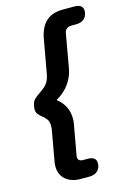

<svg xmlns="http://www.w3.org/2000/svg" viewBox="-143 -851 760 1117"><g transform="rotate(-15 237.0 -292.5)"><path d="M75 88Q75 74 78 59L110 -122Q112 -131 112 -146Q112 -171 103 -184.5Q94 -198 76 -212Q60 -225 52 -236Q44 -247 44 -266Q44 -271 46 -283Q50 -307 62 -320Q74 -333 98 -349Q126 -367 142.5 -386.5Q159 -406 166 -443L202 -644Q213 -710 249.5 -746Q286 -782 354 -782H422Q474 -782 474 -742Q474 -735 473 -731Q463 -679 404 -679H377Q360 -679 349 -670.5Q338 -662 335 -647L299 -443Q291 -396 262.5 -354.5Q234 -313 182 -283Q246 -233 246 -154Q246 -139 243 -122L210 62Q208 77 215.5 85.5Q223 94 240 94H267Q319 94 319 133Q319 162 301 179.5Q283 197 249 197H199Q143 197 109 168Q75 139 75 88Z"/></g></svg>

Font: Kodchasan
Style: Bold Italic
Weight: 700
Italic angle: -10°
Version: Version 1.000; ttfautohint (v1.6)